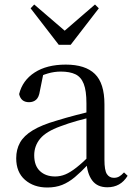

<svg xmlns="http://www.w3.org/2000/svg" viewBox="-20 -818 597 853"><path d="M190 15Q130 15 91 -19Q52 -53 52 -115Q52 -154 69 -184.5Q86 -215 125.5 -239Q165 -263 231 -282Q273 -295 319 -307Q365 -319 405 -328V-303Q365 -293 324 -281.5Q283 -270 249 -257Q185 -234 158.5 -202Q132 -170 132 -128Q132 -82 157.5 -58Q183 -34 225 -34Q248 -34 270 -43Q292 -52 320 -74Q348 -96 386 -134L395 -87H371Q340 -54 312.5 -31Q285 -8 256 3.5Q227 15 190 15ZM457 14Q412 14 389.5 -16.5Q367 -47 364 -100V-103V-359Q364 -415 352 -445.5Q340 -476 315 -488Q290 -500 250 -500Q221 -500 192 -491.5Q163 -483 130 -465L173 -492L157 -413Q153 -386 140.5 -375Q128 -364 109 -364Q73 -364 65 -400Q80 -461 134 -496Q188 -531 272 -531Q359 -531 401.5 -489.5Q444 -448 444 -355V-108Q444 -61 455 -44.5Q466 -28 486 -28Q499 -28 509 -33.5Q519 -39 531 -52L547 -37Q531 -11 508.5 1.5Q486 14 457 14ZM132 -798 295 -658H240L402 -798L419 -781L294 -619H241L116 -781Z"/></svg>

Font: Noto Serif JP
Style: Regular
Weight: 400
Designer: Ryoko NISHIZUKA  (kana & ideographs); Frank Grießhammer (Latin, Greek & Cyrillic); Wenlong ZHANG  (bopomofo); Sandoll Co
Foundry: Adobe
Version: Version 2.003-H1;hotconv 1.1.1;makeotfexe 2.6.0